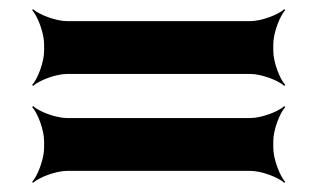

<svg xmlns="http://www.w3.org/2000/svg" viewBox="-20 -525 685 418"><path d="M575 -414V-429C575 -453 589 -490 601 -503L599 -505C586 -493 549 -479 525 -479H126C102 -479 65 -493 52 -505L50 -503C62 -490 76 -453 76 -429V-414C76 -390 62 -353 50 -340L52 -338C65 -350 102 -364 126 -364H525C549 -364 586 -350 599 -338L601 -340C589 -353 575 -390 575 -414ZM575 -203V-218C575 -242 589 -279 601 -292L599 -294C586 -282 549 -268 525 -268H126C102 -268 65 -282 52 -294L50 -292C62 -279 76 -242 76 -218V-203C76 -179 62 -142 50 -129L52 -127C65 -139 102 -153 126 -153H525C549 -153 586 -139 599 -127L601 -129C589 -142 575 -179 575 -203Z"/></svg>

Font: Asimov
Style: EdgeWide
Weight: 500
Designer: Google
Version: Version 2.000980: 2014